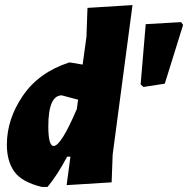

<svg xmlns="http://www.w3.org/2000/svg" viewBox="-20 -724 740 755"><path d="M258 -478 305 -470 320 -580 324 -693 501 -704 423 -116 419 -7 242 4 257 -108H244Q206 -36 167 11H144Q66 -8 36.5 -49Q7 -90 7 -155Q7 -255 69.5 -347Q132 -439 251 -478ZM692 -637 700 -626 628 -395 544 -382 533 -392 553 -629ZM170 -227Q170 -150 191 -150Q220 -150 282 -295L287 -332L223 -349Q170 -349 170 -227Z"/></svg>

Font: Alegreya Sans SC Black
Style: Italic
Weight: 900
Italic angle: -7°
Designer: Juan Pablo del Peral
Foundry: Huerta Tipografica
Version: Version 2.007